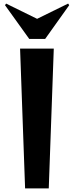

<svg xmlns="http://www.w3.org/2000/svg" viewBox="-20 -1051 412 1071"><path d="M92 -780H280L252 0H120ZM14 -1031 187 -946 360 -1031 366 -1022 232 -834H143L8 -1022Z"/></svg>

Font: Tiejili SC
Style: Regular
Weight: 400
Designer: Buernia
Foundry: Ershou Xiaoxi Press
Version: Version 1.100